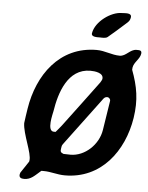

<svg xmlns="http://www.w3.org/2000/svg" viewBox="-63 -986 838 1084"><g transform="rotate(5 356.0 -444.0)"><path d="M88 23C85 42 98 47 115 47C154 47 174 22 208 -7H221C263 -7 298 7 342 7C547 7 671 -159 701 -350C717 -453 703 -529 669 -620C669 -622 670 -631 670 -633C675 -664 707 -683 712 -714C715 -734 702 -734 684 -734C647 -734 628 -693 592 -693C546 -693 508 -714 460 -714C249 -714 130 -542 100 -350C98 -337 89 -279 88 -267C89 -205 143 -101 136 -59L135 -53L91 13C91 14 88 21 88 23ZM308 -143C311 -161 310 -159 320 -173C349 -212 485 -394 514 -433C524 -448 530 -454 543 -454C552 -454 562 -444 560 -433L534 -267C521 -183 445 -112 364 -112C358 -112 330 -113 324 -113C307 -120 305 -125 308 -143ZM247 -349C263 -452 306 -594 435 -594C459 -594 512 -589 506 -553C506 -550 498 -536 496 -533C468 -494 331 -312 302 -273C297 -267 275 -239 269 -233H259C217 -233 244 -332 247 -349ZM425 -806C421 -783 459 -786 472 -786C482 -786 505 -783 516 -793C530 -804 588 -855 601 -867C624 -888 632 -891 636 -914C640 -942 600 -934 582 -934C523 -934 436 -874 425 -806Z"/></g></svg>

Font: Asimov Print
Style: CIt
Weight: 500
Designer: Google
Version: Version 2.000980: 2014